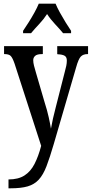

<svg xmlns="http://www.w3.org/2000/svg" viewBox="-20 -786 497 1040"><path d="M26 186Q79 186 112.5 164.5Q146 143 167 102Q188 61 203 4L59 -441Q48 -473 38 -483Q28 -493 5 -493H2V-536H212V-493H208Q181 -493 170.5 -483.5Q160 -474 160 -460Q160 -447 164 -431Q168 -415 174 -395L221 -234Q236 -187 244 -150.5Q252 -114 256 -89Q265 -141 282 -205L332 -401Q336 -415 339 -429.5Q342 -444 342 -458Q342 -477 330 -484Q318 -491 293 -492L290 -493V-536H457V-493H454Q431 -493 418 -480Q405 -467 392 -420L271 -5Q250 67 232 114Q214 161 190 187Q166 213 130 223.5Q94 234 37 234H26ZM105 -619Q118 -638 134.5 -664Q151 -690 166 -717Q181 -744 190 -766H281Q290 -744 305 -717Q320 -690 336 -664Q352 -638 365 -619V-606H322Q303 -629 278 -655.5Q253 -682 235 -710Q217 -682 192.5 -656Q168 -630 148 -606H105Z"/></svg>

Font: Noto Serif Hebrew ExtraCondensed Medium
Style: Regular
Weight: 500
Width: 2
Designer: Monotype Design Team
Foundry: Monotype Imaging Inc.
Version: Version 2.004; ttfautohint (v1.8.4.7-5d5b)